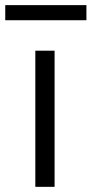

<svg xmlns="http://www.w3.org/2000/svg" viewBox="-58 -725 355 745"><path d="M153.8 -528.3V0H79.1V-528.3ZM277.3 -705.1V-646.5H-37.6V-705.1Z"/></svg>

Font: Vazirmatn RD Light
Style: Regular
Weight: 300
Designer: Saber Rastikerdar
Foundry: Saber Rastikerdar
Version: Version 32.102